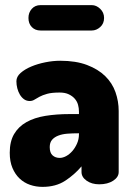

<svg xmlns="http://www.w3.org/2000/svg" viewBox="-20 -719 524 749"><path d="M91 -649Q91 -670 104 -684.5Q117 -699 138 -699H338Q356 -699 371 -684.5Q386 -670 386 -649Q386 -627 371 -613.5Q356 -600 338 -600H138Q117 -600 104 -613.5Q91 -627 91 -649ZM215 -482Q276 -482 319.5 -465.5Q363 -449 390.5 -422Q418 -395 430.5 -359.5Q443 -324 443 -286V-48Q443 -28 421.5 -14Q400 0 367 0Q338 0 318 -14Q298 -28 298 -48V-70Q271 -38 234.5 -14Q198 10 146 10Q120 10 97 2Q74 -6 56.5 -22.5Q39 -39 28.5 -64Q18 -89 18 -123Q18 -167 35 -196Q52 -225 83 -242.5Q114 -260 157 -267Q200 -274 252 -274H288V-284Q288 -297 284.5 -310Q281 -323 272 -333.5Q263 -344 248.5 -351Q234 -358 213 -358Q182 -358 164 -353Q146 -348 134 -341.5Q122 -335 114 -330Q106 -325 96 -325Q83 -325 73.5 -332Q64 -339 57.5 -350Q51 -361 47.5 -374.5Q44 -388 44 -402Q44 -420 60.5 -434.5Q77 -449 102 -459.5Q127 -470 157 -476Q187 -482 215 -482ZM288 -199H284Q263 -199 243 -197.5Q223 -196 207.5 -190Q192 -184 183 -173.5Q174 -163 174 -145Q174 -123 185 -113Q196 -103 213 -103Q225 -103 238 -110Q251 -117 262 -129.5Q273 -142 280.5 -159Q288 -176 288 -195Z"/></svg>

Font: AkaAcidDosis
Style: ExtraBold
Weight: 800
Designer: Edgar Tolentino, Pablo Impallari, Igino Marini, Aka-Acid
Foundry: Edgar Tolentino, Pablo Impallari, Igino Marini, Aka-Acid
Version: Version 1.007